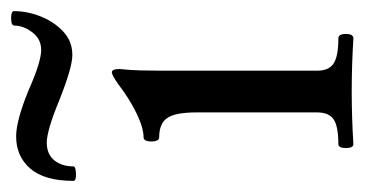

<svg xmlns="http://www.w3.org/2000/svg" viewBox="-200 -477 655 345"><g transform="rotate(-90 127.5 -304.5)"><path d="M41 3Q34 3 34 -10.5Q34 -24 41 -24Q73 -24 85.5 -32.5Q98 -41 98 -62V-279Q98 -317 88 -331.5Q78 -346 53 -346Q48 -346 46.5 -353Q45 -360 46.5 -367Q48 -374 53 -374Q70 -374 96 -386.5Q122 -399 148 -419Q165 -431 170 -431Q176 -431 176 -417Q174 -399 173.5 -380Q173 -361 173 -342V-62Q173 -41 186 -32.5Q199 -24 231 -24Q239 -24 239 -10.5Q239 3 231 3Q183 0 136 0Q89 0 41 3ZM201 -502Q179 -502 121 -525Q92 -537 73 -542.5Q54 -548 44 -548Q23 -548 12 -534.5Q1 -521 1 -500Q1 -496 -12 -495.5Q-25 -495 -25 -500Q-25 -552 -3 -577.5Q19 -603 55 -603Q69 -603 89.5 -597.5Q110 -592 137 -581Q164 -569 182 -563.5Q200 -558 210 -558Q230 -558 242 -574Q254 -590 254 -606Q254 -612 267 -612Q280 -612 280 -607Q280 -583 270.5 -559Q261 -535 243.5 -518.5Q226 -502 201 -502Z"/></g></svg>

Font: Junicode
Style: Regular
Weight: 400
Designer: Peter S. Baker
Version: Version 2.100; ttfautohint (v1.8.4)